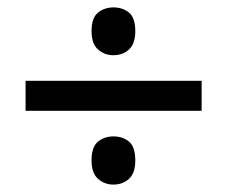

<svg xmlns="http://www.w3.org/2000/svg" viewBox="-20 -611 615 518"><path d="M49 -312V-393H524V-312ZM286 -113Q262 -113 244.5 -128.5Q227 -144 227 -178Q227 -215 244.5 -229Q262 -243 286 -243Q311 -243 328 -229Q345 -215 345 -178Q345 -144 328 -128.5Q311 -113 286 -113ZM286 -462Q262 -462 244.5 -477.5Q227 -493 227 -527Q227 -563 244.5 -577Q262 -591 286 -591Q311 -591 328 -577Q345 -563 345 -527Q345 -493 328 -477.5Q311 -462 286 -462Z"/></svg>

Font: Noto Sans Symbols Medium
Style: Regular
Weight: 500
Version: Version 2.002